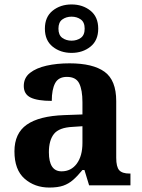

<svg xmlns="http://www.w3.org/2000/svg" viewBox="-20 -834 640 864"><path d="M202 10Q136 10 90.5 -30Q45 -70 45 -153Q45 -234 100.5 -273Q156 -312 269 -316L351 -319V-374Q351 -429 336.5 -458.5Q322 -488 281 -488Q243 -488 228 -459.5Q213 -431 213 -380Q149 -380 118 -395Q87 -410 87 -447Q87 -484 115 -506Q143 -528 189.5 -538.5Q236 -549 293 -549Q398 -549 450.5 -511Q503 -473 503 -379V-124Q503 -83 516.5 -68Q530 -53 563 -53H567V0H381L360 -69H351Q329 -42 309 -24.5Q289 -7 264.5 1.5Q240 10 202 10ZM257 -63Q300 -63 325.5 -97.5Q351 -132 351 -191V-266L306 -263Q246 -260 223 -231.5Q200 -203 200 -149Q200 -63 257 -63ZM302 -596Q252 -596 217 -624Q182 -652 182 -705Q182 -758 217 -786Q252 -814 302 -814Q352 -814 387 -786Q422 -758 422 -705Q422 -652 387 -624Q352 -596 302 -596ZM302 -651Q326 -651 343.5 -663.5Q361 -676 361 -705Q361 -734 343.5 -746.5Q326 -759 302 -759Q278 -759 260.5 -746.5Q243 -734 243 -705Q243 -676 260.5 -663.5Q278 -651 302 -651Z"/></svg>

Font: Noto Serif Sinhala
Style: Bold
Weight: 700
Designer: Jelle Bosma - Monotype Design Team
Foundry: Monotype Imaging Inc.
Version: Version 2.007; ttfautohint (v1.8.4.7-5d5b)